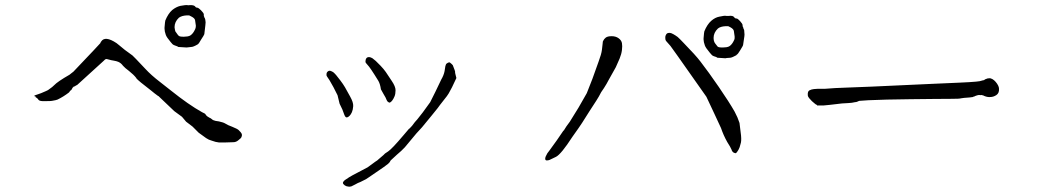

<svg xmlns="http://www.w3.org/2000/svg" viewBox="-20 -689 4040 748"><path d="M833 -134Q821 -135 805 -141Q793 -144 783 -151Q759 -168 754 -172Q749 -177 730 -196L705 -215Q690 -233 689 -234Q689 -234 688 -234H689L659 -256L597 -315H596Q582 -325 569 -336Q518 -375 511 -384V-385Q501 -398 482 -413Q467 -424 459 -433Q452 -443 441 -448Q434 -451 422 -453Q418 -453 396 -459Q391 -460 385 -453L285 -362Q282 -360 281 -358L276 -356Q273 -354 272 -353Q269 -352 266 -351V-350Q263 -349 260 -342Q258 -338 256 -337Q253 -336 252 -333L251 -332Q250 -331 249 -329Q227 -312 204 -301Q200 -299 182 -296Q179 -295 155 -295Q135 -294 130 -300Q128 -304 125 -306Q123 -307 122 -308V-309H121L119 -310V-311L118 -314L116 -313L115 -314L114 -317Q116 -318 123 -320Q135 -324 140 -326Q164 -336 167 -338Q187 -352 191 -357Q204 -371 251 -398Q255 -401 261 -406L260 -405Q261 -405 261 -406Q266 -409 270 -414Q370 -519 371 -521Q372 -525 374 -527Q389 -551 434 -521V-522Q434 -521 434 -521Q439 -517 444 -513Q463 -496 496 -473Q499 -471 546 -421Q569 -396 603 -370Q606 -367 645 -337Q715 -281 767 -252Q775 -248 777 -247Q779 -247 783 -240Q786 -236 795 -231Q802 -228 805 -225Q810 -220 820 -218Q828 -217 833 -216Q851 -212 857 -208Q868 -201 885 -195Q905 -187 910 -182Q920 -172 921 -169Q924 -163 921 -156Q920 -151 909 -143Q900 -135 889 -135L857 -134Q837 -134 834 -134ZM714 -629Q709 -629 708 -629H707Q688 -628 677 -620Q660 -604 660 -583Q661 -574 663 -567Q665 -564 673 -553Q676 -549 680 -547.5Q684 -546 693 -546Q695 -546 697 -546Q711 -546 720 -550Q729 -555 736 -567Q742 -577 742.5 -582.5Q743 -588 743 -589Q743 -591 740 -610Q739 -618 725 -625Q719 -628 717 -629Q715 -629 714 -629ZM624 -609Q635 -636 651 -650Q666 -662 682 -666Q703 -670 710 -669Q714 -668 719 -669Q736 -670 741 -663Q742 -661 744 -660Q746 -660 749 -659Q754 -658 763 -649Q774 -638 774 -633V-628Q774 -626 775 -625Q776 -620 778 -618Q780 -615 781 -602Q781 -598 780 -590Q776 -560 776 -556Q775 -552 763 -534Q755 -519 750 -516Q733 -506 725 -506Q707 -504 707 -504Q704 -504 691 -505L675 -506Q673 -508 661 -512Q655 -514 652 -517L645 -525Q629 -544 626 -553Q621 -567 621 -577Q621 -581 621 -582Q623 -606 624 -609Z M1384 20Q1375 23 1363 30Q1352 36 1349 37Q1342 39 1337 38Q1328 37 1323 33Q1316 28 1316 23.5Q1316 19 1323 13Q1324 12 1341 1Q1346 -2 1355 -7Q1407 -35 1412 -37Q1427 -48 1442 -59Q1452 -65 1453 -67Q1453 -67 1474 -85Q1479 -90 1480 -91Q1484 -93 1492 -99Q1507 -109 1551 -161Q1573 -187 1574 -188Q1575 -188 1576 -188Q1575 -188 1577 -190Q1584 -196 1596 -213Q1600 -216 1627 -251L1656 -291Q1657 -292 1676 -331Q1697 -376 1699 -379Q1709 -396 1712 -412Q1713 -421 1715 -431Q1717 -436 1717 -437Q1718 -441 1724 -444Q1730 -447 1732 -446Q1741 -439 1744 -435Q1754 -410 1753 -409Q1752 -407 1758 -385Q1739 -343 1728 -325Q1722 -315 1712 -303Q1702 -291 1694 -280Q1693 -277 1661 -238Q1629 -199 1624 -193Q1619 -188 1602 -169Q1562 -121 1557 -115Q1544 -101 1527 -87Q1505 -67 1502 -64Q1500 -61 1498 -57Q1495 -54 1491 -50Q1477 -39 1456 -25Q1453 -23 1418 1Q1414 4 1406 9ZM1295 -318Q1288 -333 1279 -349.5Q1270 -366 1264 -376Q1258 -386 1254 -391Q1251 -395 1252 -400Q1252 -405 1254.5 -408Q1257 -411 1260 -412.5Q1263 -414 1267 -413Q1271 -412 1278 -408Q1284 -403 1289.5 -396.5Q1295 -390 1306 -375.5Q1317 -361 1324 -349Q1331 -337 1344 -313Q1357 -290 1356 -275.5Q1355 -261 1351 -252Q1347 -243 1342 -238Q1337 -233 1333 -232Q1326 -229 1321 -243Q1316 -258 1314 -262Q1303 -284 1303 -285Q1296 -315 1295 -318ZM1454 -374Q1452 -377 1439 -398Q1425 -420 1418 -429Q1411 -438 1407 -442Q1403 -446 1404 -451Q1404 -456 1406 -460Q1408 -464 1411.5 -465.5Q1415 -467 1419.5 -466.5Q1424 -466 1431 -462Q1438 -457 1444 -451.5Q1450 -446 1462.5 -433Q1475 -420 1483 -408.5Q1491 -397 1506 -374Q1521 -352 1521 -337.5Q1521 -323 1517 -313.5Q1513 -304 1508.5 -298Q1504 -292 1500 -290Q1498 -288 1493 -291Q1488 -294 1486 -300Q1484 -307 1474 -323Q1465 -339 1464 -341Q1461 -362 1454 -374Z M2814 -587Q2809 -587 2807 -587Q2787 -586 2777 -578Q2760 -562 2760 -541Q2760 -532 2763 -525Q2764 -522 2773 -511Q2775 -507 2779.5 -505.5Q2784 -504 2793 -504Q2794 -504 2796 -504Q2811 -504 2820 -508Q2829 -513 2836 -525Q2842 -535 2842 -540.5Q2842 -546 2842 -547Q2842 -549 2839 -568Q2838 -576 2825 -583Q2819 -586 2817 -587Q2814 -587 2814 -587ZM2724 -567Q2735 -594 2751 -608Q2766 -621 2782 -624Q2803 -629 2810 -627Q2814 -627 2819 -627Q2836 -629 2840 -622Q2842 -620 2844 -618Q2845 -618 2848 -617H2849Q2854 -617 2863 -607Q2873 -596 2873 -591V-587Q2874 -585 2875 -583Q2876 -579 2877 -576Q2880 -574 2880 -560Q2881 -557 2880 -548Q2876 -519 2875 -514Q2875 -511 2863 -492Q2855 -478 2849 -475V-474Q2833 -465 2825 -464Q2807 -463 2806 -462Q2804 -462 2791 -463L2775 -464Q2772 -467 2761 -470Q2755 -472 2752 -476L2745 -484Q2729 -503 2726 -512Q2721 -526 2721 -535Q2721 -539 2721 -540Q2723 -565 2724 -567ZM2789 -190Q2780 -209 2763 -246Q2733 -311 2732 -312Q2676 -391 2620 -471Q2601 -498 2592 -510Q2582 -521 2577 -527Q2572 -532 2572 -539Q2571 -546 2573.5 -551.5Q2576 -557 2579 -559Q2583 -561 2589 -561Q2594 -561 2603 -556Q2612 -551 2620 -545Q2628 -538 2644 -521Q2690 -474 2709 -449Q2740 -409 2780.5 -350Q2821 -291 2842 -254Q2854 -232 2861 -210L2867 -161Q2869 -138 2865 -128Q2862 -114 2857 -105.5Q2852 -97 2848 -93Q2846 -91 2839 -94Q2832 -98 2830 -106Q2826 -116 2813 -136Q2798 -163 2789 -190ZM2351 -377Q2344 -363 2333 -346Q2321 -330 2313 -313Q2312 -310 2276 -255Q2241 -199 2234 -190Q2229 -182 2210 -156Q2166 -88 2146 -78Q2126 -68 2121 -66Q2116 -64 2110 -64Q2104 -64 2104 -71Q2104 -78 2113 -93Q2111 -89 2149 -142Q2174 -179 2175 -180Q2177 -181 2177 -181Q2177 -181 2178 -183Q2184 -194 2200 -215Q2204 -221 2234 -270L2266 -326Q2267 -328 2288 -382Q2311 -445 2312 -449Q2323 -478 2325 -495Q2326 -508 2328 -521Q2328 -528 2330 -530Q2333 -537 2340 -542.5Q2347 -548 2363 -548Q2379 -548 2390 -540Q2401 -532 2403 -521Q2405 -510 2403 -494Q2401 -478 2394 -461Q2387 -444 2379 -427Q2367 -406 2351 -377Z M3163 -278V-280Q3159 -281 3153.5 -286Q3148 -291 3143 -295Q3137 -301 3132 -307Q3127 -313 3127 -319Q3126 -333 3133.5 -337Q3141 -341 3151 -342L3165 -343H3193L3207 -344Q3228 -346 3273 -347.5Q3318 -349 3375 -351.5Q3432 -354 3495 -357Q3558 -360 3615 -362.5Q3672 -365 3717.5 -367Q3763 -369 3783 -371Q3798 -372 3809 -376Q3811 -376 3812 -376.5Q3813 -377 3814 -377Q3818 -381 3821 -381Q3826 -384 3833 -384Q3839 -385 3846 -381Q3853 -377 3859 -370Q3865 -363 3868.5 -356Q3872 -349 3872 -343Q3873 -326 3861.5 -318.5Q3850 -311 3838 -311Q3827 -310 3815 -315Q3812 -317 3809 -317.5Q3806 -318 3805 -319Q3802 -318 3799 -318.5Q3796 -319 3794 -319Q3791 -319 3788.5 -318Q3786 -317 3782 -316Q3781 -315 3779.5 -315Q3778 -315 3776 -313Q3774 -313 3772.5 -312.5Q3771 -312 3770 -311Q3758 -309 3747 -308.5Q3736 -308 3724 -306Q3719 -304 3689 -304Q3659 -304 3617 -303.5Q3575 -303 3526 -302.5Q3477 -302 3435 -301Q3393 -300 3363 -298.5Q3333 -297 3327 -296Q3323 -294 3319 -292.5Q3315 -291 3311 -291Q3299 -288 3285.5 -287.5Q3272 -287 3260 -286Q3238 -284 3213 -280.5Q3188 -277 3166 -278Z"/></svg>

Font: ToneOZ-Tsuipita-TC
Style: Tsuipita-TC
Weight: 400
Designer: :Jeffrey Xuan (Chih-Lin Hsuan)  :
Foundry: jeffreyx@gmail.com, cjkFonts.io
Version: Version 0.24071